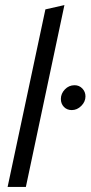

<svg xmlns="http://www.w3.org/2000/svg" viewBox="-20 -737 357 757"><path d="M10 0 159 -700 234 -717 82 0ZM263 -303Q244 -303 232 -315.5Q220 -328 220 -346.8Q220 -368 235.8 -384.5Q251.6 -401 274 -401Q292.2 -401 304.6 -388.1Q317 -375.1 317 -357Q317 -336 300.5 -319.5Q284 -303 263 -303Z"/></svg>

Font: Red Hat Display
Style: Italic
Weight: 300
Italic angle: -12°
Designer: Pentagram, MCKL
Foundry: Pentagram, MCKL
Version: Version 1.023